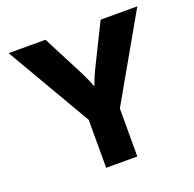

<svg xmlns="http://www.w3.org/2000/svg" viewBox="-128 -859 1000 990"><g transform="rotate(-20 372.5 -364.0)"><path d="M290 0V-263.2L19.5 -727.5H221.7L335.9 -506.3Q352.1 -474.6 365.5 -442.9Q378.9 -411.1 392.6 -370.1H361.8Q374.5 -411.6 387 -443.4Q399.4 -475.1 415 -506.3L524.4 -727.5H725.6L460.9 -263.2V0Z"/></g></svg>

Font: Inter 17pt ExtraBold
Style: Regular
Weight: 800
Version: Version 4.001;git-66647c0bb